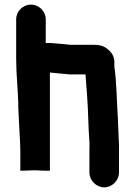

<svg xmlns="http://www.w3.org/2000/svg" viewBox="-20 -761 585 831"><path d="M114 -741C79 -741 50 -712 50 -677V-506C50 -443 57 -381 59 -318V-299C60 -276 61 -255 62 -236C64 -189 68 -146 68 -100V-22L131 -24C147 -23 172 -22 187 -22H196V-438C196 -441 196 -444 197 -447C200 -447 204 -447 207 -446C231 -444 256 -441 280 -439H350C355 -376 360 -314 362 -247L364 -195C365 -167 369 -142 367 -115V-14C367 20 397 50 431 50C465 50 495 20 495 -14V-112C496 -125 495 -139 494 -155C493 -186 491 -220 490 -253C485 -327 485 -403 475 -472V-491C475 -511 468 -528 453 -542C432 -562 415 -567 384 -567H283C264 -570 241 -571 221 -573C211 -574 202 -575 194 -575H178V-677C178 -712 149 -741 114 -741Z"/></svg>

Font: Electronic
Style: SuThk
Weight: 900
Version: Version 1.011